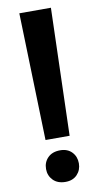

<svg xmlns="http://www.w3.org/2000/svg" viewBox="-93 -861 482 910"><g transform="rotate(-10 148.5 -405.5)"><path d="M87 -205 69 -818H221L203 -205ZM146.5 7Q108.5 7 87 -15Q65.5 -37 65.5 -69Q65.5 -101.5 87 -123.2Q108.5 -145 146.5 -145Q182 -145 202.8 -123.2Q223.5 -101.5 223.5 -69Q223.5 -37 202.8 -15Q182 7 146.5 7Z"/></g></svg>

Font: Junction
Style: Bold
Weight: 700
Designer: Caroline Hadilaksono
Foundry: Caroline Hadilaksono, Tyler Finck, The League of Moveable Type
Version: Version 2.000; ttfautohint (v1.8.3)